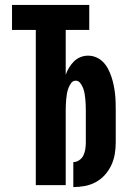

<svg xmlns="http://www.w3.org/2000/svg" viewBox="-20 -755 540 783"><path d="M279 8V-94Q292 -94 303.5 -102Q315 -110 320.5 -122Q326 -134 328 -147.5Q330 -161 330 -174V-305Q330 -316 329.5 -327.5Q329 -339 328 -350.5Q327 -362 325 -373.5Q323 -385 319 -395.5Q315 -406 307.5 -416Q300 -426 289 -426Q277 -426 270 -416Q263 -406 259 -395.5Q255 -385 253 -373.5Q251 -362 250 -350.5Q249 -339 248.5 -327.5Q248 -316 248 -305V0H126V-633H29V-735H344V-633H248V-450Q253 -465 261.5 -479Q270 -493 281.5 -504.5Q293 -516 308 -522Q323 -528 339 -528Q357 -528 373 -521Q389 -514 401 -501.5Q413 -489 421 -473.5Q429 -458 434.5 -441.5Q440 -425 443.5 -408Q447 -391 449 -374Q451 -357 451.5 -339.5Q452 -322 452 -305V-174Q452 -150 448 -126.5Q444 -103 434 -81.5Q424 -60 408 -42Q392 -24 371 -12.5Q350 -1 326 3.5Q302 8 279 8Z"/></svg>

Font: Iosevka Curly Heavy
Style: Regular
Weight: 900
Monospace: yes
Designer: Belleve Invis
Foundry: Belleve Invis
Version: Version 22.1.2; ttfautohint (v1.8.4)